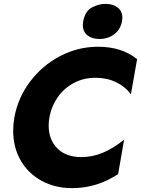

<svg xmlns="http://www.w3.org/2000/svg" viewBox="-20 -956 727 990"><path d="M400 -146Q320 -146 275.5 -191Q231 -236 231 -308Q231 -332 235 -352Q245 -408 277.5 -454.5Q310 -501 360.5 -528Q411 -555 472 -555Q532 -555 579 -532Q626 -509 655 -470L687 -651Q607 -715 486 -715Q382 -715 289.5 -666.5Q197 -618 134.5 -534.5Q72 -451 54 -350Q48 -316 48 -282Q48 -196 86.5 -129Q125 -62 194 -24Q263 14 351 14Q417 14 475 -4Q533 -22 589 -58L620 -236Q564 -191 510.5 -168.5Q457 -146 400 -146ZM409 -846Q407 -834 407 -828Q407 -793 430.5 -774Q454 -755 493 -755Q536 -755 568.5 -779Q601 -803 609 -846Q611 -858 611 -864Q611 -898 587 -917Q563 -936 524 -936Q489 -936 454 -917.5Q419 -899 409 -846Z"/></svg>

Font: Geom ExtraBold
Style: Bold Italic
Weight: 800
Italic angle: -10°
Version: Version 1.102